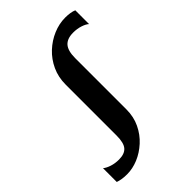

<svg xmlns="http://www.w3.org/2000/svg" viewBox="-226 -847 951 951"><g transform="rotate(-45 249.5 -371.0)"><path d="M85.5 12Q63 12 47.8 9.2Q32.5 6.5 21.5 2.5V-94Q34.5 -83 57.8 -75.5Q81 -68 108 -68Q147 -68 165.2 -88.5Q183.5 -109 183.5 -160.5V-517.5Q183.5 -569.5 203.5 -612.8Q223.5 -656 257.2 -687.5Q291 -719 332.5 -736.5Q374 -754 416.5 -754Q435 -754 450.5 -751.5Q466 -749 477.5 -744V-647.5Q465.5 -658.5 442.2 -666Q419 -673.5 392 -673.5Q349.5 -673.5 329.5 -650.8Q309.5 -628 309.5 -577V-218Q309.5 -166 289.2 -123.8Q269 -81.5 235.5 -51Q202 -20.5 162.8 -4.2Q123.5 12 85.5 12Z"/></g></svg>

Font: Merriweather 60pt SemiBold
Style: Regular
Weight: 600
Version: Version 2.100